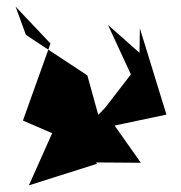

<svg xmlns="http://www.w3.org/2000/svg" viewBox="-20 -581 546 578"><path d="M254 -174 283 -209 243 -354 58 -476 27 -561 132 -450 49 -218 137 -180 67 -23 272 -88 269 -92 404 -91 325 -203 481 -236 401 -496 400 -422 305 -506 374 -357 296 -256 189 -146Z"/></svg>

Font: Asimov Silicon
Style: Regular
Weight: 400
Designer: Google
Version: Version 2.000980; 2014